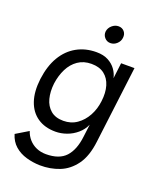

<svg xmlns="http://www.w3.org/2000/svg" viewBox="-166 -801 940 1133"><g transform="rotate(20 303.5 -235.0)"><path d="M408 -17 418 -96Q403 -62 374.5 -37.5Q346 -13 311 -0.5Q276 12 241 12Q174 12 128 -19.5Q82 -51 62 -109.5Q42 -168 52 -250Q63 -335 97.5 -393Q132 -451 186.5 -481.5Q241 -512 310 -512Q354 -512 384 -496Q414 -480 432 -455Q450 -430 456 -402L468 -500H552L492 -17Q481 77 441.5 131.5Q402 186 345 208.5Q288 231 222 230Q179 229 137 217Q95 205 64 178Q33 151 20 107L98 60Q107 88 126.5 110Q146 132 173.5 144Q201 156 234 156Q317 156 357.5 112Q398 68 408 -17ZM263 -64Q311 -64 347.5 -89.5Q384 -115 407 -157Q430 -199 436 -250Q443 -305 430.5 -347Q418 -389 387 -413Q356 -437 306 -437Q257 -437 221.5 -412.5Q186 -388 165 -346Q144 -304 137 -252Q131 -200 142 -157.5Q153 -115 183 -89.5Q213 -64 263 -64ZM367 -590Q345 -590 330.5 -606.5Q316 -623 318 -645Q321 -668 339.5 -684Q358 -700 380 -700Q403 -700 416.5 -684Q430 -668 427 -645Q425 -623 407.5 -606.5Q390 -590 367 -590Z"/></g></svg>

Font: Inclusive Sans
Style: Italic
Weight: 400
Italic angle: -7°
Designer: Olivia King
Foundry: Olivia King
Version: Version 2.004